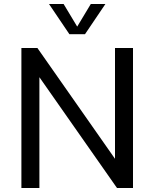

<svg xmlns="http://www.w3.org/2000/svg" viewBox="-20 -940 772 960"><path d="M87 -700H167L555 -146V-700H645V0H565L177 -554V0H87ZM225 -920H298L366 -807L434 -920H507L405 -769H327Z"/></svg>

Font: Moderustic
Style: Regular
Weight: 400
Designer: Tural Alisoy
Foundry: TAFT Foundry
Version: Version 2.120